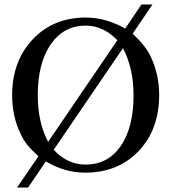

<svg xmlns="http://www.w3.org/2000/svg" viewBox="-20 -754 762 854"><path d="M658 -734 570 -604Q627 -551 649 -505Q688 -424 688 -332Q688 -178 596.5 -82Q505 14 359 14Q268 14 184 -36L105 80H56L151 -59Q118 -89 101.5 -109.5Q85 -130 72 -158Q34 -236 34 -330Q34 -482 125.5 -579Q217 -676 362 -676Q450 -676 537 -627L609 -734ZM194 -123 502 -575Q440 -640 361 -640Q263 -640 205.5 -556.5Q148 -473 148 -330Q148 -210 194 -123ZM527 -540 219 -88Q279 -22 361 -22Q460 -22 517 -104.5Q574 -187 574 -330Q574 -450 527 -540Z"/></svg>

Font: STIX Math
Style: Regular
Weight: 400
Designer: MicroPress Inc., with final additions and corrections provided by Coen Hoffman, Elsevier (retired)
Version: Version 1.1.1